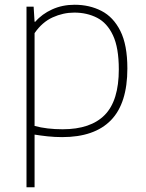

<svg xmlns="http://www.w3.org/2000/svg" viewBox="-20 -568 615 808"><path d="M91.5 220V-540H121.5L125.5 -476.5H128.5Q156.5 -509 199.5 -528.5Q242.5 -548 294 -548Q356.5 -548 406.8 -522.2Q457 -496.5 486.5 -437.8Q516 -379 516 -280Q516 -133 446.8 -62Q377.5 9 241.5 9Q210.5 9 180.5 5.8Q150.5 2.5 125.5 -1.5V220ZM243.5 -24Q361.5 -24 420.8 -84.2Q480 -144.5 480 -276Q480 -367 455.5 -419.2Q431 -471.5 388.5 -493.2Q346 -515 292.5 -515Q246 -515 201.8 -495Q157.5 -475 125.5 -428.5V-38Q177.5 -24 243.5 -24Z"/></svg>

Font: Encode Sans SmExp Th
Style: Regular
Weight: 100
Width: 6
Designer: Multiple Designers
Foundry: Impallari Type
Version: Version 3.002; ttfautohint (v1.8.3) -l 8 -r 50 -G 200 -x 14 